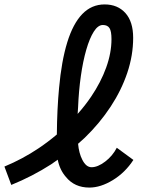

<svg xmlns="http://www.w3.org/2000/svg" viewBox="-78 -834 698 868"><path d="M326 14Q259 14 220 -34Q192 -66 183 -112Q168 -101 153 -91Q69 -37 -27 2L-58 -81Q24 -115 97 -164Q140 -193 179 -226Q180 -341 189 -436Q200 -558 226 -642.5Q252 -727 294 -770.5Q336 -814 395 -814Q454 -814 489 -775Q524 -736 524 -663Q524 -584 497.5 -505Q471 -426 422 -351.5Q373 -277 305 -211Q290 -197 275 -184Q279 -141 294 -112Q311 -78 336 -78Q364 -78 397.5 -103.5Q431 -129 450 -166L525 -111Q488 -54 432.5 -20Q377 14 326 14ZM273 -319Q307 -357 334 -397Q378 -462 402 -528.5Q426 -595 426 -657Q426 -693 417 -707Q408 -721 387 -721Q365 -721 346 -691Q327 -661 312 -609Q297 -557 287.5 -490Q278 -423 275 -349Q274 -334 273 -319Z"/></svg>

Font: Victor Mono Thin
Style: Bold Italic
Weight: 700
Italic angle: -12°
Monospace: yes
Version: Version 1.561;gftools[0.9.30]